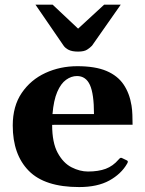

<svg xmlns="http://www.w3.org/2000/svg" viewBox="-20 -774 612 809"><path d="M313.5 14.2Q168.5 14.2 101.1 -54.4Q33.7 -123 33.7 -245.1Q33.7 -326.7 71.5 -382.3Q109.4 -438 171.4 -466.6Q233.4 -495.1 305.7 -495.1Q381.3 -495.1 428.5 -475.1Q475.6 -455.1 500.7 -418Q525.9 -380.9 534.2 -329.1Q537.1 -311.5 537.8 -290Q538.6 -268.6 538.6 -248.5L199.7 -248Q199.7 -172.9 223.1 -129.9Q246.6 -86.9 281.5 -69.1Q316.4 -51.3 350.6 -51.3Q394.5 -51.3 425.3 -62.7Q456.1 -74.2 479.5 -101.6Q481.9 -104 484.6 -106.9Q487.3 -109.9 492.2 -108.9L513.7 -98.6Q518.6 -96.7 518.6 -92.8Q518.6 -90.8 517.8 -88.9Q517.1 -86.9 515.6 -84.5Q490.7 -41 440.7 -13.4Q390.6 14.2 313.5 14.2ZM201.2 -293.5H376Q376 -378.4 358.9 -416Q341.8 -453.6 304.2 -453.6Q280.3 -453.6 258.3 -437.7Q236.3 -421.9 221.2 -386.7Q206.1 -351.6 201.2 -293.5ZM309.1 -556.6Q284.2 -556.6 269.8 -563.7Q255.4 -570.8 248 -581.5L129.4 -754.4H201.7L309.1 -653.3L418.9 -754.4H488.8L367.7 -581.5Q359.9 -573.2 347.2 -564.9Q334.5 -556.6 309.1 -556.6Z"/></svg>

Font: Gelasio
Style: Regular
Weight: 400
Designer: Eben Sorkin
Foundry: Eben Sorkin
Version: Version 1.008